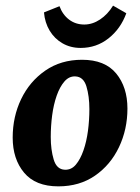

<svg xmlns="http://www.w3.org/2000/svg" viewBox="-20 -648 497 681"><path d="M187 13Q106 13 65.5 -35.5Q25 -84 25 -160Q25 -234 55 -296.5Q85 -359 140.5 -397.5Q196 -436 271 -436Q352 -436 392 -387.5Q432 -339 432 -263Q432 -189 402 -126Q372 -63 317 -25Q262 13 187 13ZM210 -46Q233 -45 249 -64Q265 -83 276 -114.5Q287 -146 292 -184Q297 -222 297 -261Q297 -307 286.5 -341.5Q276 -376 247 -377Q225 -378 208.5 -359Q192 -340 181 -308.5Q170 -277 165 -239Q160 -201 160 -162Q160 -117 170.5 -82Q181 -47 210 -46ZM266 -478Q230 -478 201.5 -494.5Q173 -511 156 -539.5Q139 -568 136 -604L191 -626Q202 -596 225 -578.5Q248 -561 279 -561Q308 -561 335 -579Q362 -597 381 -628L428 -601Q408 -546 365 -512Q322 -478 266 -478Z"/></svg>

Font: Rasa
Style: Bold Italic
Weight: 700
Italic angle: -7.10001°
Designer: Anna Giedrys (Yrsa+Rasa design), David Brezina (Yrsa art-direction, Rasa art-direction, design)
Foundry: Rosetta Type Foundry
Version: Version 2.004